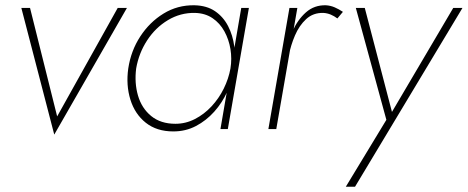

<svg xmlns="http://www.w3.org/2000/svg" viewBox="-20 -490 1776 729"><path d="M61 -460 186 21 462 -460H427L197 -48L94 -460Z M896 -460 817 0H845L925 -460ZM467 -230Q458 -167 475 -112Q492 -57 533.5 -24Q575 9 638 9Q685 9 724 -11.5Q763 -32 793.5 -66Q824 -100 843 -142.5Q862 -185 869 -230Q875 -272 869.5 -314Q864 -356 846 -391Q828 -426 796.5 -447.5Q765 -469 718 -470Q654 -471 601 -438.5Q548 -406 512.5 -351.5Q477 -297 467 -230ZM497 -230Q507 -288 538.5 -336.5Q570 -385 617.5 -413.5Q665 -442 720 -441Q759 -440 787 -421Q815 -402 832 -371Q849 -340 855 -303.5Q861 -267 855 -230Q848 -191 829.5 -153.5Q811 -116 783 -86Q755 -56 720 -38Q685 -20 646 -20Q590 -20 554 -49.5Q518 -79 504 -127Q490 -175 497 -230Z M1109 -460H1079L999 0H1029ZM1261 -420 1282 -445Q1267 -455 1251 -462Q1235 -469 1217 -470Q1173 -471 1141.5 -443Q1110 -415 1090.5 -371Q1071 -327 1062 -281H1077Q1084 -318 1100 -355.5Q1116 -393 1142.5 -417.5Q1169 -442 1208 -441Q1223 -440 1236 -434.5Q1249 -429 1261 -420Z M1736 -460H1701L1457 -46L1474 -43L1365 -460H1331L1447 -35L1293 219H1328Z"/></svg>

Font: Jost ExtraLight
Style: Italic
Weight: 250
Italic angle: -5°
Version: Version 3.710